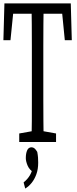

<svg xmlns="http://www.w3.org/2000/svg" viewBox="-28 -823 448 1113"><path d="M83.5 0V-49.3L182.6 -66.9H198.2L296.9 -49.3V0ZM154.8 0Q156.2 -61 156.5 -122.1Q156.7 -183.1 156.7 -246.1Q156.7 -309.1 156.7 -371.6V-430.7Q156.7 -493.2 156.7 -555.4Q156.7 -617.7 156.2 -680.2Q155.8 -742.7 154.8 -803.2H225.1Q224.1 -743.2 223.6 -681.2Q223.1 -619.1 223.1 -556.6Q223.1 -494.1 223.1 -430.7V-371.6Q223.1 -310.5 223.1 -248.3Q223.1 -186 223.6 -123.8Q224.1 -61.5 225.1 0ZM-8.3 -589.8 -2.4 -803.2H382.3L388.2 -589.8H347.7L326.7 -803.2L358.4 -743.2H21.5L54.2 -803.2L32.7 -589.8ZM193.4 120.1Q193.4 157.7 182.9 186.8Q172.4 215.8 155.8 236.6Q139.2 257.3 118.2 270L108.9 234.4Q132.8 215.3 146.2 191.4Q159.7 167.5 161.6 144L169.9 178.2Q143.1 162.6 132.3 137.5Q121.6 112.3 121.6 93.3Q121.6 66.4 129.4 48.6Q137.2 30.8 154.8 30.8Q164.1 30.8 171.9 37.1Q179.7 43.5 188 57.6Q191.4 76.2 192.4 90.3Q193.4 104.5 193.4 120.1Z"/></svg>

Font: Scarab Serif
Style: Condensed
Weight: 400
Designer: John Roberts
Foundry: Scarab
Version: 1.0